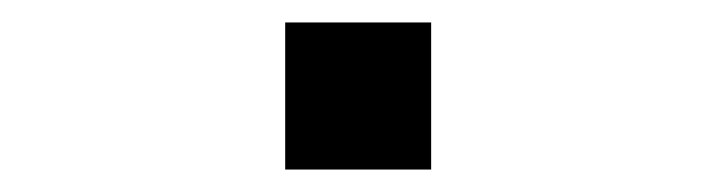

<svg xmlns="http://www.w3.org/2000/svg" viewBox="-20 -151 640 171"><path d="M364 -131V0H234V-131Z"/></svg>

Font: iA Writer Mono V
Style: Regular
Weight: 400
Designer: Mike Abbink, Paul van der Laan, Pieter van Rosmalen
Foundry: Bold Monday
Version: Version 2.000